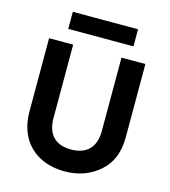

<svg xmlns="http://www.w3.org/2000/svg" viewBox="-127 -978 963 1086"><g transform="rotate(15 354.5 -435.0)"><path d="M546 -777V-877H164V-777ZM73 -268C73 -98 184 7 352 7C431 7 499 -17 554 -65C609 -112 637 -180 637 -268V-698H497V-268C497 -172 446 -122 355 -122C264 -122 214 -172 214 -268V-698H73Z"/></g></svg>

Font: Matrixport Bold
Style: Regular
Weight: 600
Designer: Ninad Kale (Devanagari), Jonny Pinhorn (Latin)
Foundry: Indian Type Foundry
Version: Version 2.000;PS 1.0;hotconv 1.0.79;makeotf.lib2.5.61930; tt